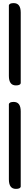

<svg xmlns="http://www.w3.org/2000/svg" viewBox="-20 -834 181 1232"><path d="M37 -800Q40 -814 68 -814Q113 -814 113 -753V-300Q110 -286 82 -286Q37 -286 37 -347ZM37 -166Q40 -180 68 -180Q113 -180 113 -119V364Q110 378 82 378Q37 378 37 317Z"/></svg>

Font: Sofia
Style: Regular
Weight: 400
Designer: Paula Nazal and Daniel Hernndez
Foundry: Paula Nazal, Daniel Hernndez
Version: Version 1.001